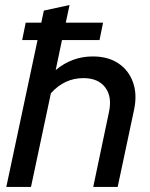

<svg xmlns="http://www.w3.org/2000/svg" viewBox="-20 -742 596 762"><path d="M5 0 129 -583H68L82 -652H144L154 -700L256 -722L241 -652H389L375 -583H226L201 -464Q266 -518 348 -518Q409 -518 450 -490.5Q491 -463 508 -415Q525 -367 512 -306L447 0H350L412 -295Q426 -357 398 -394.5Q370 -432 311 -432Q236 -432 182 -372L103 0Z"/></svg>

Font: Red Hat Display Medium
Style: Italic
Weight: 500
Italic angle: -12°
Designer: Pentagram, MCKL
Foundry: Pentagram, MCKL
Version: Version 1.023; ttfautohint (v1.8.3)